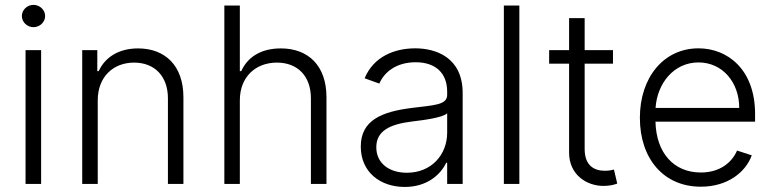

<svg xmlns="http://www.w3.org/2000/svg" viewBox="-20 -750 3155 783"><path d="M84.2 0H147.7V-545.5H84.2ZM116.5 -639.2C142.4 -639.2 164.1 -659.8 164.1 -684.7C164.1 -709.5 142.4 -730.1 116.5 -730.1C90.6 -730.1 69.2 -709.5 69.2 -684.7C69.2 -659.8 90.6 -639.2 116.5 -639.2Z M378.6 -340.9C378.6 -436.1 441.1 -494.7 527 -494.7C610.8 -494.7 664.8 -438.6 664.8 -349.4V0H728V-353.3C728 -482.6 653.1 -552.6 543 -552.6C463.1 -552.6 408 -515.6 382.5 -459.9H376.8V-545.5H315.3V0H378.6Z M958.1 -340.9C958.1 -436.1 1022 -494.7 1109.4 -494.7C1193.9 -494.7 1247.9 -439.3 1247.9 -349.4V0H1311.4V-353.3C1311.4 -483.3 1236.2 -552.6 1125.4 -552.6C1043 -552.6 989.3 -516.3 963.8 -459.9H958.1V-727.3H894.9V0H958.1Z M1630.7 12.4C1721.6 12.4 1777 -38 1799.7 -86.3H1803.6V0H1866.8V-370.4C1866.8 -516.7 1756.7 -552.9 1673.3 -552.9C1589.8 -552.9 1503.9 -519.9 1467 -430.8L1527 -409.1C1546.9 -456 1596.2 -496.1 1675.1 -496.1C1757.8 -496.1 1803.6 -450.6 1803.6 -376.1V-363.3C1803.6 -322.1 1752.5 -321.4 1660.9 -310C1537.6 -294.7 1451.3 -260.3 1451.3 -152.3C1451.3 -47.2 1531.6 12.4 1630.7 12.4ZM1639.2 -45.5C1567.8 -45.5 1514.6 -83.5 1514.6 -149.5C1514.6 -215.6 1568.5 -243.3 1660.9 -254.6C1705.6 -259.9 1785.2 -269.9 1803.6 -288V-209.2C1803.6 -119.7 1740.1 -45.5 1639.2 -45.5Z M2098 -727.3H2034.8V0H2098Z M2479.8 -545.5H2364.3V-676.1H2300.8V-545.5H2219.5V-490.4H2300.8V-127.5C2300.8 -38.4 2371.1 8.2 2441.1 8.2C2467.3 8.2 2485.1 3.2 2497.2 -1.4L2483.7 -58.6C2474.8 -56.1 2463.4 -53.6 2446.7 -53.6C2403.8 -53.6 2364.3 -73.9 2364.3 -142.4V-490.4H2479.8Z M2838.1 11.4C2947.4 11.4 3021 -47.9 3045.8 -116.5L2985.8 -136C2964.8 -87 2915.5 -46.5 2838.1 -46.5C2726.6 -46.5 2655.9 -127.8 2653.1 -253.9H3059.3V-285.2C3059.3 -467.3 2946.7 -552.9 2828.5 -552.9C2687.1 -552.9 2589.5 -434.7 2589.5 -269.5C2589.5 -104 2685.4 11.4 2838.1 11.4ZM2653.4 -309.7C2660.2 -411.2 2728.7 -495.4 2828.5 -495.4C2926.1 -495.4 2994.7 -414.8 2994.7 -309.7Z"/></svg>

Font: Karasuma Gothic
Style: Light
Weight: 300
Designer: Rasmus Andersson / Ryoko Nishizuka
Foundry: rsms
Version: Version 1.00